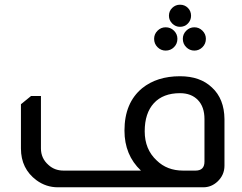

<svg xmlns="http://www.w3.org/2000/svg" viewBox="-20 -796 1029 816"><path d="M745 -776Q765 -776 778.5 -762.5Q792 -749 792 -729Q792 -710 778.5 -696Q765 -682 745 -682Q726 -682 712 -696Q698 -710 698 -729Q698 -749 712 -762.5Q726 -776 745 -776ZM684 -680Q705 -680 719.5 -665.5Q734 -651 734 -631Q734 -610 719.5 -595.5Q705 -581 684 -581Q664 -581 649.5 -595.5Q635 -610 635 -631Q635 -651 649.5 -665.5Q664 -680 684 -680ZM806 -680Q826 -680 840.5 -665.5Q855 -651 855 -631Q855 -610 840.5 -595.5Q826 -581 806 -581Q786 -581 771.5 -595.5Q757 -610 757 -631Q757 -651 771.5 -665.5Q786 -680 806 -680ZM579 -71Q509 -137 509 -241Q509 -359 584 -421Q647 -472 745 -472Q831 -472 881 -424Q933 -376 934 -290V-92Q934 -52 904 -24Q878 0 844 0H226Q176 0 135 -30Q69 -79 69 -165V-353L112 -388H154V-165Q154 -123 186 -95Q212 -71 250 -71ZM849 -290Q849 -342 821 -371Q793 -400 745 -400Q673 -400 634 -357.5Q595 -315 595 -238Q595 -161 646 -114Q690 -71 758 -71H811Q849 -71 849 -109Z"/></svg>

Font: Almarai
Style: Regular
Weight: 400
Designer: Boutros International 2019
Foundry: Created by Boutros International 2019
Version: Version 1.10